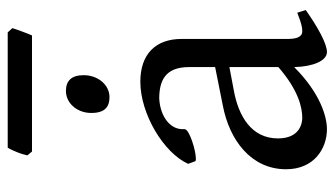

<svg xmlns="http://www.w3.org/2000/svg" viewBox="-205 -648 868 498"><g transform="rotate(-90 229.0 -399.0)"><path d="M119 -112C119 -181 177 -215 246 -227L304 -238V-111C243 -58 198 -49 172 -49C159 -49 119 -55 119 -112ZM452 -40 445 -62C417 -51 407 -49 397 -49C381 -49 377 -66 377 -87V-362C377 -430 337 -469 266 -469C183 -469 82 -409 53 -345L60 -326C62 -325 64 -325 67 -325C88 -325 143 -342 143 -354V-360C143 -390 173 -417 222 -420C268 -420 304 -405 304 -343V-275L204 -255C115 -238 39 -182 39 -91C39 -18 93 15 143 15C175 15 236 -2 304 -70C305 -22 320 15 343 15C365 15 408 -9 452 -40ZM185 -596C185 -561 201 -549 226 -549C258 -549 283 -579 283 -616C283 -647 269 -662 242 -662C212 -662 185 -635 185 -596ZM405 -801 394 -813H95C93 -810 91 -806 89 -802L83 -788C79 -778 76 -767 75 -762L85 -750H386C390 -758 404 -796 405 -801Z"/></g></svg>

Font: Temporarium
Style: Regular
Weight: 400
Version: Version 1.1